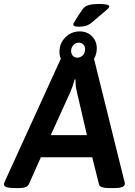

<svg xmlns="http://www.w3.org/2000/svg" viewBox="-41 -950 681 972"><path d="M357 -815Q341 -815 335 -818.5Q329 -822 330 -829Q345 -856 355.5 -871.5Q366 -887 378 -904Q388 -919 409 -924.5Q430 -930 458 -930Q513 -930 512 -917Q512 -913 507 -907.5Q502 -902 483.5 -887Q465 -872 426 -838Q417 -829 401.5 -822Q386 -815 357 -815ZM31 2Q-21 2 -21 -17Q-21 -24 -15 -35L267 -653Q260 -669 260 -687Q260 -731 290 -761Q320 -791 363 -791Q400 -791 424.5 -766.5Q449 -742 449 -705Q449 -677 435 -652L588 -35Q591 -27 591 -20Q591 2 540 2H509Q489 2 476 -2Q463 -6 460 -17L426 -154H166L105 -17Q100 -7 88 -2.5Q76 2 59 2ZM350 -658Q367 -658 378.5 -670.5Q390 -683 390 -700Q390 -715 381 -724.5Q372 -734 358 -734Q342 -734 330.5 -721.5Q319 -709 319 -692Q319 -677 328 -667.5Q337 -658 350 -658ZM216 -266H399L348 -486Q344 -501 342.5 -517Q341 -533 341 -548H337Q333 -533 327.5 -516.5Q322 -500 316 -486Z"/></svg>

Font: Asap SemiBold
Style: Italic
Weight: 600
Italic angle: -6°
Designer: Pablo Cosgaya
Foundry: Omnibus-Type
Version: Version 3.001; ttfautohint (v1.8.3)